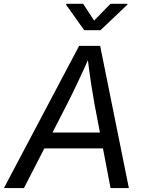

<svg xmlns="http://www.w3.org/2000/svg" viewBox="-40 -962 750 982"><path d="M-20 0 364.7 -727.5H472.2L619.1 0H525.4L442.9 -431.6Q436.5 -466.3 426.8 -528.8Q417 -591.3 405.8 -684.1H423.3Q383.8 -595.7 354.2 -533.7Q324.7 -471.7 304.2 -431.6L82.5 0ZM146.5 -203.1 159.7 -284.2H533.2L520 -203.1ZM385.3 -942.4 441.4 -856.9 524.9 -942.4H612.3L611.3 -938L474.1 -807.6H390.6L297.9 -938L298.8 -942.4Z"/></svg>

Font: Inter Variable
Style: Italic
Weight: 400
Italic angle: -9.39999°
Designer: Rasmus Andersson
Foundry: rsms
Version: Version 4.001;git-9221beed3